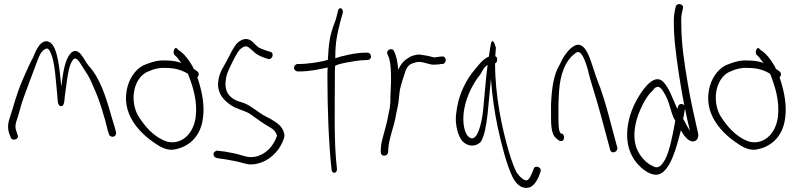

<svg xmlns="http://www.w3.org/2000/svg" viewBox="-20 -760 3856 930"><path d="M25 -112 32 -95C36 -74 76 -84 65 -107L59 -125C51 -149 56 -165 65 -189C70 -206 76 -226 82 -249C92 -285 150 -435 160 -463C170 -491 180 -512 198 -522C213 -530 218 -520 226 -503C247 -456 250 -368 257 -304C260 -276 257 -251 273 -246C290 -241 292 -267 294 -295C296 -313 300 -332 302 -353C308 -399 315 -448 334 -471C349 -488 364 -461 373 -447L392 -417C408 -395 420 -370 434 -336C460 -282 487 -192 502 -128L508 -110C509 -105 512 -102 516 -100C531 -92 545 -104 542 -120L537 -139C533 -151 527 -171 519 -199C492 -296 462 -386 408 -443C394 -462 385 -481 371 -498C356 -516 336 -520 320 -499C293 -467 285 -404 277 -341C269 -417 261 -538 218 -557C195 -568 176 -550 164 -531C156 -519 148 -502 140 -481C128 -460 111 -424 89 -372C55 -291 52 -264 31 -201C20 -170 14 -144 25 -112Z M600 -348C558 -211 659 -112 737 -62C763 -44 798 -27 834 -38C903 -53 954 -107 963 -189C972 -249 958 -314 944 -361L936 -385C944 -393 946 -406 936 -414L918 -427C915 -435 911 -442 907 -448C892 -474 867 -505 845 -517L838 -524C827 -538 814 -507 825 -494L833 -487C839 -482 848 -466 859 -455C833 -464 809 -467 782 -467C749 -469 721 -462 688 -449C646 -435 614 -393 600 -348ZM637 -226C610 -306 640 -394 701 -415C725 -426 753 -433 781 -431C819 -431 853 -425 890 -403L894 -393C915 -339 937 -269 928 -194C917 -108 856 -57 789 -74C743 -89 699 -126 664 -177C653 -192 643 -208 637 -226Z M1021 -26C1008 -17 1015 2 1029 5L1045 8C1073 11 1092 16 1112 19C1135 23 1161 32 1184 36C1241 40 1295 10 1330 -39C1341 -55 1356 -83 1358 -104C1354 -138 1333 -158 1308 -173C1298 -180 1286 -187 1271 -194C1230 -214 1199 -247 1161 -261L1130 -271C1101 -283 1072 -305 1072 -353C1075 -401 1083 -412 1107 -462C1123 -494 1135 -514 1144 -522C1158 -534 1170 -540 1184 -531L1202 -516C1216 -501 1232 -491 1256 -482L1277 -475C1299 -466 1311 -505 1289 -509L1267 -516C1254 -521 1242 -525 1233 -530C1219 -540 1209 -554 1195 -564C1173 -577 1153 -571 1132 -554C1120 -544 1106 -520 1088 -484C1060 -428 1040 -411 1036 -354C1036 -300 1069 -272 1095 -253C1122 -233 1157 -227 1187 -211C1215 -192 1249 -165 1288 -143C1306 -133 1315 -123 1322 -103C1305 -51 1265 -10 1216 -1C1179 7 1147 -11 1115 -17C1096 -20 1075 -26 1050 -28L1035 -30C1030 -31 1025 -29 1021 -26Z M1404 -432C1404 -422 1413 -414 1422 -414H1430C1484 -414 1533 -426 1567 -433C1566 -416 1566 -399 1566 -380C1566 -235 1572 -71 1585 52L1586 62C1589 86 1615 79 1612 57L1611 47C1597 -74 1602 -237 1602 -380C1602 -401 1602 -422 1603 -441C1617 -449 1635 -452 1652 -456C1679 -461 1722 -469 1750 -469H1759C1769 -469 1777 -476 1777 -486C1777 -497 1770 -505 1759 -505H1750C1703 -505 1632 -488 1604 -478C1604 -556 1613 -594 1628 -654L1640 -696C1646 -719 1623 -730 1618 -710L1607 -667C1585 -609 1574 -576 1570 -499C1569 -490 1569 -480 1568 -470C1561 -469 1556 -467 1550 -465C1522 -459 1471 -450 1429 -450H1422C1412 -450 1404 -441 1404 -432Z M1824 -25C1824 -15 1830 -6 1840 -6C1852 -6 1858 -12 1860 -23L1861 -42C1865 -91 1885 -138 1895 -187C1900 -219 1910 -251 1912 -281C1914 -303 1916 -327 1922 -345L1930 -373L1940 -403C1948 -433 1960 -448 1981 -454L1991 -457C2024 -469 2057 -443 2087 -447C2096 -447 2110 -448 2117 -450H2124C2146 -454 2143 -491 2120 -486H2114C2104 -484 2096 -484 2086 -482C2082 -482 2078 -483 2074 -484L2058 -488C2051 -490 2044 -491 2037 -492L2017 -495C2003 -498 1987 -492 1975 -489L1963 -483C1940 -469 1922 -453 1909 -422C1906 -457 1901 -487 1889 -511C1880 -534 1847 -517 1857 -497C1860 -488 1863 -485 1866 -473C1873 -446 1874 -413 1874 -379C1874 -365 1874 -352 1873 -341C1873 -322 1871 -308 1871 -292V-274C1871 -266 1870 -257 1869 -249C1868 -247 1868 -245 1869 -243C1862 -209 1856 -174 1847 -141C1839 -109 1827 -76 1825 -45Z M2188 -175C2190 -136 2202 -96 2221 -75C2245 -51 2282 -46 2309 -73C2327 -102 2336 -156 2342 -210C2348 -265 2352 -323 2358 -378C2364 -296 2375 -219 2391 -143C2409 -60 2434 38 2462 96C2476 124 2493 141 2511 147C2555 161 2577 124 2590 94L2598 72C2607 49 2569 37 2565 59L2556 80C2551 93 2545 103 2538 110C2535 114 2529 115 2522 112C2511 109 2498 96 2482 75C2470 51 2458 19 2446 -21C2411 -140 2378 -296 2378 -453C2384 -455 2388 -461 2388 -471C2389 -480 2385 -485 2379 -488C2380 -505 2381 -518 2382 -529C2374 -559 2364 -572 2358 -549C2356 -538 2350 -504 2348 -486C2347 -485 2347 -485 2346 -485C2320 -473 2305 -454 2279 -422C2241 -378 2206 -311 2194 -240C2190 -216 2187 -194 2188 -175ZM2229 -234C2241 -298 2273 -359 2307 -400C2318 -420 2326 -437 2342 -445C2332 -375 2327 -291 2319 -216C2314 -173 2292 -55 2247 -100C2223 -128 2220 -185 2229 -234Z M2649 -190C2649 -150 2652 -108 2673 -91C2683 -82 2689 -77 2695 -77H2701C2707 -77 2712 -85 2712 -95C2712 -105 2707 -113 2701 -113H2697C2685 -123 2685 -158 2685 -190V-253C2686 -274 2686 -295 2688 -318C2693 -401 2720 -465 2758 -495C2772 -507 2781 -515 2795 -499C2802 -491 2809 -477 2816 -458C2824 -436 2831 -410 2838 -380C2864 -294 2880 -243 2909 -133L2935 -36C2940 -11 2974 -23 2970 -45L2944 -142C2915 -254 2900 -305 2866 -392C2848 -444 2834 -501 2810 -528C2788 -552 2768 -545 2746 -527C2724 -508 2706 -481 2692 -449C2662 -401 2652 -331 2649 -253Z M3019 -135C3012 -65 3031 -11 3063 28C3091 62 3137 97 3176 83C3229 59 3255 -40 3278 -129C3289 -109 3312 -73 3338 -75C3357 -77 3366 -95 3361 -116C3344 -191 3325 -273 3311 -358C3296 -447 3280 -546 3280 -644C3279 -666 3280 -684 3283 -697L3288 -720C3293 -743 3257 -748 3253 -727L3248 -705C3245 -688 3243 -668 3244 -643C3244 -620 3245 -592 3248 -560C3258 -457 3276 -347 3294 -252C3294 -251 3294 -250 3295 -249C3292 -253 3288 -255 3284 -256C3267 -259 3264 -245 3261 -232C3239 -280 3221 -334 3194 -362C3153 -407 3100 -336 3074 -293C3048 -250 3025 -197 3019 -135ZM3059 -56C3045 -108 3057 -165 3073 -208C3089 -250 3113 -296 3141 -321C3152 -337 3167 -347 3181 -332C3195 -318 3212 -285 3220 -259L3234 -213C3238 -201 3243 -186 3251 -176C3239 -108 3224 -31 3202 12C3185 41 3169 62 3139 43C3104 27 3070 -14 3059 -56ZM3289 -183 3298 -234C3306 -196 3313 -160 3322 -126C3317 -134 3312 -142 3307 -151C3302 -162 3296 -174 3289 -183Z M3420 -348C3378 -211 3479 -112 3557 -62C3583 -44 3618 -27 3654 -38C3723 -53 3774 -107 3783 -189C3792 -249 3778 -314 3764 -361L3756 -385C3764 -393 3766 -406 3756 -414L3738 -427C3735 -435 3731 -442 3727 -448C3712 -474 3687 -505 3665 -517L3658 -524C3647 -538 3634 -507 3645 -494L3653 -487C3659 -482 3668 -466 3679 -455C3653 -464 3629 -467 3602 -467C3569 -469 3541 -462 3508 -449C3466 -435 3434 -393 3420 -348ZM3457 -226C3430 -306 3460 -394 3521 -415C3545 -426 3573 -433 3601 -431C3639 -431 3673 -425 3710 -403L3714 -393C3735 -339 3757 -269 3748 -194C3737 -108 3676 -57 3609 -74C3563 -89 3519 -126 3484 -177C3473 -192 3463 -208 3457 -226Z"/></svg>

Font: Stray Cat
Style: SuCn
Weight: 400
Version: Version 1.0